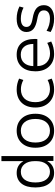

<svg xmlns="http://www.w3.org/2000/svg" viewBox="964 -1754 800 2769"><g transform="rotate(-90 1364.5 -370.0)"><path d="M272 -50Q340 -50 382.5 -103Q425 -156 425 -253V-267Q425 -362 382.5 -416Q340 -470 272 -470Q199 -470 158 -415.5Q117 -361 117 -260Q117 -159 159 -104.5Q201 -50 272 -50ZM45 -260Q45 -391 101 -460.5Q157 -530 255 -530Q368 -530 423 -435H425V-750H498V0H428L427 -88H425Q370 10 255 10Q159 10 102 -60.5Q45 -131 45 -260Z M987.5 -414.5Q942 -470 863 -470Q784 -470 738.5 -414.5Q693 -359 693 -260Q693 -161 738.5 -105.5Q784 -50 863 -50Q942 -50 987.5 -105.5Q1033 -161 1033 -260Q1033 -359 987.5 -414.5ZM1041 -63Q974 10 863 10Q752 10 685 -63Q618 -136 618 -260Q618 -384 685 -457Q752 -530 863 -530Q974 -530 1041 -457Q1108 -384 1108 -260Q1108 -136 1041 -63Z M1461 -469Q1373 -469 1324 -414.5Q1275 -360 1275 -260Q1275 -164 1326.5 -107Q1378 -50 1461 -50Q1531 -50 1595 -84L1615 -25Q1540 10 1458 10Q1342 10 1270 -63.5Q1198 -137 1198 -260Q1198 -387 1267 -458.5Q1336 -530 1458 -530Q1540 -530 1615 -495L1595 -434Q1528 -469 1461 -469Z M1795 -232Q1797 -147 1847 -98Q1897 -49 1977 -49Q2054 -49 2130 -89L2150 -32Q2066 10 1970 10Q1858 10 1789 -63Q1720 -136 1720 -260Q1720 -386 1784.5 -458Q1849 -530 1960 -530Q2068 -530 2127.5 -461.5Q2187 -393 2187 -265Q2187 -252 2185 -232ZM1795 -290H2115Q2114 -377 2073 -424Q2032 -471 1960 -471Q1885 -471 1841.5 -423.5Q1798 -376 1795 -290Z M2479 -530Q2574 -530 2655 -490L2639 -431Q2562 -470 2479 -470Q2421 -470 2390.5 -449Q2360 -428 2360 -390Q2360 -354 2386.5 -333Q2413 -312 2483 -300Q2585 -283 2629.5 -244Q2674 -205 2674 -137Q2674 -69 2622.5 -29.5Q2571 10 2479 10Q2372 10 2287 -40L2304 -99Q2386 -50 2479 -50Q2537 -50 2568 -72.5Q2599 -95 2599 -137Q2599 -177 2571.5 -199Q2544 -221 2475 -233Q2376 -250 2331.5 -287.5Q2287 -325 2287 -390Q2287 -454 2337.5 -492Q2388 -530 2479 -530Z"/></g></svg>

Font: Mplus 1p
Style: Regular
Weight: 400
Version: Version 1.061